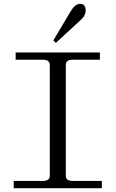

<svg xmlns="http://www.w3.org/2000/svg" viewBox="-20 -987 606 1007"><path d="M400.9 -966.8Q429.2 -966.8 429.2 -931.2Q429.2 -903.8 400.9 -879.9L272.9 -762.2L259.8 -774.9L352.1 -930.2Q374.5 -966.8 400.9 -966.8ZM51.8 0V-38.1H204.1Q241.2 -38.1 241.2 -64.9V-647Q241.2 -673.8 204.1 -673.8H62V-711.9H503.9V-673.8H361.8Q325.2 -673.8 325.2 -647V-64.9Q325.2 -38.1 361.8 -38.1H514.2V0Z"/></svg>

Font: New Heterodox Mono
Style: Book
Weight: 400
Designer: Hao Chi Kiang <hello@hckiang.com>, Alexey Kryukov <alexios@thessalonica.org.ru>
Version: Version 0.0.3